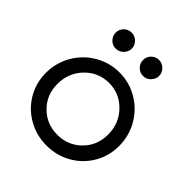

<svg xmlns="http://www.w3.org/2000/svg" viewBox="-192 -826 964 964"><g transform="rotate(45 290.0 -344.0)"><path d="M29.8 -248Q29.8 -319.8 64.7 -380.4Q99.6 -440.9 159.7 -476.1Q219.7 -511.2 290 -511.2Q360.4 -511.2 420.2 -476.1Q480 -440.9 514.9 -380.4Q549.8 -319.8 549.8 -248Q549.8 -176.8 514.9 -117.9Q480 -59.1 420.4 -25.6Q360.8 7.8 290 7.8Q219.2 7.8 159.7 -25.6Q100.1 -59.1 64.9 -117.9Q29.8 -176.8 29.8 -248ZM109.9 -250Q109.9 -172.9 161.9 -120.8Q213.9 -68.8 290 -68.8Q366.2 -68.8 418.2 -120.8Q470.2 -172.9 470.2 -250Q470.2 -327.6 418 -382.3Q365.7 -437 290 -437Q214.4 -437 162.1 -382.3Q109.9 -327.6 109.9 -250ZM191.9 -695.8Q214.8 -695.8 231.9 -679Q249 -662.1 249 -639.2Q249 -616.2 231.9 -599.1Q214.8 -582 191.9 -582Q168 -582 151.4 -598.9Q134.8 -615.7 134.8 -639.2Q134.8 -662.6 151.4 -679.2Q168 -695.8 191.9 -695.8ZM386.2 -695.8Q409.2 -695.8 426 -679Q442.9 -662.1 442.9 -639.2Q442.9 -616.2 426 -599.1Q409.2 -582 386.2 -582Q362.3 -582 345.7 -598.9Q329.1 -615.7 329.1 -639.2Q329.1 -662.6 345.7 -679.2Q362.3 -695.8 386.2 -695.8Z"/></g></svg>

Font: Human Sans
Style: Regular
Weight: 400
Designer: Tim Radville
Foundry: Continuum
Version: Version 1.000;FEAKit 1.0